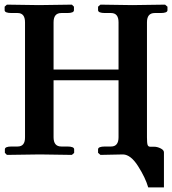

<svg xmlns="http://www.w3.org/2000/svg" viewBox="-21 -667 742 828"><path d="M509.8 -1Q509.8 -1 412.1 1L401.9 -7.8V-22.9Q401.9 -35.2 432.1 -35.2H458Q490.2 -35.2 490.2 -75.2V-320.8H210V-75.2Q210 -35.2 243.2 -35.2H269Q298.8 -35.2 298.8 -22.9V-7.8L289.1 1Q189 -1 150.9 -1Q150.9 -1 8.8 1L0 -7.8V-22.9Q0 -35.2 28.8 -35.2H55.2Q87.4 -35.2 86.9 -75.2V-570.8Q86.9 -610.8 55.2 -610.8H28.8Q-1 -610.8 -1 -623V-638.2L8.8 -647Q108.9 -645 147 -645Q147 -645 289.1 -647L297.9 -638.2V-623Q297.9 -610.8 269 -610.8H243.2Q210 -610.8 210 -570.8V-367.2H490.2V-570.8Q490.2 -610.8 458 -610.8H432.1Q402.3 -610.8 401.9 -623V-638.2L412.1 -647Q511.2 -645 549.8 -645Q549.8 -645 690.9 -647L701.2 -638.2V-623Q701.2 -610.8 671.9 -610.8H646Q612.8 -610.8 612.8 -570.8V-75.2Q612.8 -50.3 615.5 -42.2Q618.2 -34.2 627 -34.2H644Q657.2 -34.2 671.6 -27.1Q686 -20 686 -9.8V141.1H618.2Q606 99.1 574.5 49.6Q543 0 509.8 -1Z"/></svg>

Font: Linux Libertine
Style: Semibold
Weight: 600
Designer: Philipp H. Poll
Foundry: Philipp H. Poll
Version: Version 5.1.2 ; ttfautohint (v0.9)